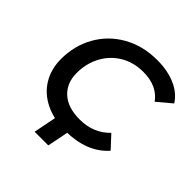

<svg xmlns="http://www.w3.org/2000/svg" viewBox="-221 -880 1200 1200"><g transform="rotate(45 379.0 -280.5)"><path d="M61 -289Q61 -407 115 -503Q169 -599 267 -654.5Q365 -710 492 -710Q583 -710 652.5 -680Q722 -650 758 -593L664 -514Q605 -596 483 -596Q396 -596 330 -556Q264 -516 228 -447.5Q192 -379 192 -297Q192 -208 249 -156Q306 -104 411 -104Q532 -104 610 -185L686 -103Q636 -46 563 -18Q490 10 401 10Q296 10 219.5 -27.5Q143 -65 102 -133Q61 -201 61 -289ZM387 149H266L301 -27H422Z"/></g></svg>

Font: Montserrat Alternates SemiBold
Style: Italic
Weight: 600
Italic angle: -11.3°
Designer: Julieta Ulanovsky
Foundry: Julieta Ulanovsky
Version: Version 7.200